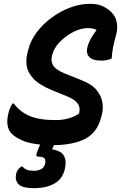

<svg xmlns="http://www.w3.org/2000/svg" viewBox="-20 -740 640 1004"><path d="M322 127Q314 189 270 216.5Q226 244 158 244Q100 244 79.5 225.5Q59 207 63 177Q66 148 91 131H97Q107 142 120 147.5Q133 153 155 153Q213 153 217 109Q222 79 181 79Q167 79 170 68Q173 59 178 44.5Q183 30 190 16Q130 10 94.5 -6.5Q59 -23 41 -41Q25 -57 20 -83Q15 -109 23 -143Q26 -160 32.5 -174.5Q39 -189 46 -199H52Q83 -156 134 -134Q185 -112 271 -112Q306 -112 338.5 -121Q371 -130 393 -146L395 -155Q400 -182 384.5 -201Q369 -220 336 -234L253 -268Q185 -296 154.5 -329Q124 -362 119.5 -396.5Q115 -431 123 -461L127 -477Q139 -527 172 -571Q205 -615 251 -648.5Q297 -682 348.5 -701Q400 -720 450 -720Q491 -720 516.5 -708Q542 -696 563 -676Q586 -652 591 -621Q596 -590 588 -561Q576 -518 571 -491.5Q566 -465 564 -434Q539 -423 511 -423Q463 -423 445.5 -443.5Q428 -464 438 -497Q444 -519 456.5 -540.5Q469 -562 485 -583Q469 -593 438 -593Q403 -593 363.5 -573Q324 -553 293 -521Q262 -489 253 -453L251 -444Q245 -419 258.5 -397Q272 -375 318 -356L403 -322Q462 -299 487 -266.5Q512 -234 516 -201Q520 -168 513 -142L509 -127Q489 -48 427 -15Q365 18 262 19Q257 31 255 35L253 41Q296 48 311.5 70Q327 92 322 127Z"/></svg>

Font: Recursive Sn Csl St
Style: Bold Italic
Weight: 700
Italic angle: -15°
Version: Version 1.079;hotconv 1.0.112;makeotfexe 2.5.65598; ttfautoh